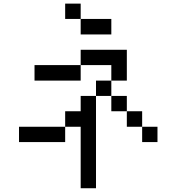

<svg xmlns="http://www.w3.org/2000/svg" viewBox="-20 -879 1040 1040"><path d="M333 -776.4V-859.4H417V-776.4ZM167 -442.4V-526.4H417V-442.4ZM83 -109.4V-192.4H333V-109.4ZM417 -776.4H583V-692.4H417ZM417 -526.4V-609.4H667V-442.4H583V-526.4ZM750 -192.4H667V-276.4H583V-359.4H500V140.6H417V-192.4H333V-276.4H417V-359.4H500V-442.4H583V-359.4H667V-276.4H750ZM750 -192.4H833V-109.4H750Z"/></svg>

Font: KH Dot Kodenmachou 12
Style: Regular
Weight: 400
Designer: Original version for X68000 by Keitarou Hiraki (http://hp.vector.co.jp/authors/VA000874/) / TrueType conversion by Homem
Version: Version 1.00.20150527